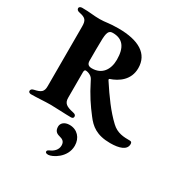

<svg xmlns="http://www.w3.org/2000/svg" viewBox="-213 -812 1191 1257"><g transform="rotate(30 382.5 -183.5)"><path d="M645 21C714 21 765 4 765 -40C765 -52 760 -58 750 -58C703 -58 654 -59 610 -101C546 -161 490 -239 431 -329C428 -334 427 -339 432 -341C492 -361 560 -406 560 -496C560 -604 472 -657 317 -657C245 -657 225 -648 179 -648C129 -648 107 -655 44 -655C31 -655 22 -648 22 -640C22 -631 28 -622 45 -619C94 -609 105 -595 105 -547V-98C105 -55 89 -43 38 -32C24 -29 17 -22 17 -11C17 -2 27 3 37 3C82 3 141 -2 183 -2C222 -2 294 3 338 3C350 3 357 -2 357 -12C357 -24 349 -29 335 -32C279 -44 259 -58 259 -100V-291C259 -303 262 -311 270 -311C279 -311 292 -308 304 -301C316 -295 325 -284 331 -270C375 -182 412 -128 456 -71C495 -19 542 21 645 21ZM297 -343C273 -343 259 -352 259 -380C259 -444 259 -491 260 -521C260 -596 271 -613 301 -613C376 -613 411 -566 411 -474C411 -398 372 -343 297 -343ZM332 290C361 290 454 243 454 152C454 93 415 50 357 50C318 50 296 72 296 97C296 127 310 141 334 147C363 154 378 165 378 194C378 226 354 249 325 261C315 266 310 270 310 277C310 285 316 290 332 290Z"/></g></svg>

Font: EB Garamond
Style: Bold
Weight: 700
Designer: Georg Duffner and Octavio Pardo
Foundry: Georg Duffner
Version: Version 1.000;PS 001.000;hotconv 1.0.88;makeotf.lib2.5.64775